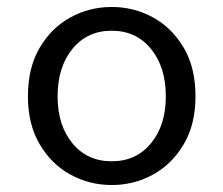

<svg xmlns="http://www.w3.org/2000/svg" viewBox="-20 -518 640 550"><path d="M300 12Q236 12 181.5 -18Q127 -48 93.5 -105Q60 -162 60 -242Q60 -324 93.5 -381Q127 -438 181.5 -468Q236 -498 300 -498Q364 -498 418.5 -468Q473 -438 506.5 -381Q540 -324 540 -242Q540 -162 506.5 -105Q473 -48 418.5 -18Q364 12 300 12ZM300 -56Q370 -56 412.5 -107.5Q455 -159 455 -242Q455 -326 412.5 -378Q370 -430 300 -430Q230 -430 187.5 -378Q145 -326 145 -242Q145 -159 187.5 -107.5Q230 -56 300 -56Z"/></svg>

Font: SauceCodePro NFM
Style: Regular
Weight: 400
Monospace: yes
Designer: Paul D. Hunt, Teo Tuominen
Foundry: Adobe
Version: Version 2.042;hotconv 1.1.0;makeotfexe 2.6.0;Nerd Fonts 3.3.